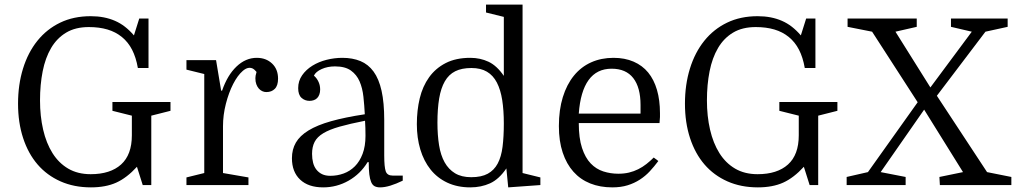

<svg xmlns="http://www.w3.org/2000/svg" viewBox="-20 -800 4401 830"><path d="M372 -47Q316 -47 275 -71Q234 -95 207 -138Q180 -181 166.5 -239.5Q153 -298 153 -366Q153 -434 164.5 -492Q176 -550 201 -592.5Q226 -635 266 -659Q306 -683 364 -683Q409 -683 444.5 -672.5Q480 -662 507 -640Q534 -618 551 -585Q568 -552 576 -506H622V-720H582L559 -647Q540 -669 520 -684.5Q500 -700 477 -710Q454 -720 428 -725Q402 -730 372 -730Q298 -730 240 -702Q182 -674 141.5 -623.5Q101 -573 79.5 -503.5Q58 -434 58 -352Q58 -270 80 -203Q102 -136 142.5 -89Q183 -42 241.5 -16Q300 10 373 10Q437 10 482.5 -10.5Q528 -31 572 -79L597 0H634V-300L717 -321V-359H466V-321L550 -300V-215Q550 -131 503.5 -89Q457 -47 372 -47Z M1089 -489Q1086 -478 1085 -473Q1084 -468 1084 -462Q1084 -447 1088 -436Q1092 -425 1098.5 -417.5Q1105 -410 1113.5 -406Q1122 -402 1131 -402Q1143 -402 1152 -405.5Q1161 -409 1168 -416Q1175 -423 1178.5 -434Q1182 -445 1182 -460Q1182 -501 1156 -525.5Q1130 -550 1090 -550Q1042 -550 1002.5 -512.5Q963 -475 940 -408H936L914 -540H786V-499L863 -480V-52L786 -33V0H1054V-33L944 -52V-254Q944 -303 956.5 -351.5Q969 -400 988 -437Q1007 -474 1029.5 -493.5Q1052 -513 1072 -504Q1076 -502 1080.5 -498Q1085 -494 1089 -489Z M1242 -116Q1242 -57 1277.5 -23.5Q1313 10 1377 10Q1436 10 1487 -19Q1538 -48 1569 -99H1574Q1574 -67 1576.5 -46.5Q1579 -26 1584.5 -13Q1590 0 1599.5 5Q1609 10 1623 10Q1643 10 1667.5 2.5Q1692 -5 1721 -19V-41H1677Q1654 -41 1647.5 -59.5Q1641 -78 1641 -128V-281Q1641 -356 1629.5 -407.5Q1618 -459 1595 -490.5Q1572 -522 1538 -536Q1504 -550 1460 -550Q1426 -550 1392 -541.5Q1358 -533 1330.5 -516Q1303 -499 1286 -474.5Q1269 -450 1269 -419Q1269 -390 1283.5 -377Q1298 -364 1318 -364Q1328 -364 1336.5 -367Q1345 -370 1351 -376Q1357 -382 1360.5 -391.5Q1364 -401 1364 -413Q1364 -421 1362.5 -429Q1361 -437 1357.5 -445Q1354 -453 1349 -460Q1344 -467 1337 -473Q1345 -490 1370.5 -501.5Q1396 -513 1428 -513Q1472 -513 1497 -495Q1522 -477 1534.5 -448Q1547 -419 1551 -382Q1555 -345 1557 -306Q1471 -293 1411 -276Q1351 -259 1313.5 -236Q1276 -213 1259 -183.5Q1242 -154 1242 -116ZM1408 -40Q1387 -40 1372.5 -47Q1358 -54 1348 -66.5Q1338 -79 1333.5 -96.5Q1329 -114 1329 -135Q1329 -165 1340 -186.5Q1351 -208 1377.5 -224Q1404 -240 1448 -252.5Q1492 -265 1558 -278Q1559 -262 1559.5 -247Q1560 -232 1560 -213Q1560 -168 1547.5 -135Q1535 -102 1514 -81Q1493 -60 1465.5 -50Q1438 -40 1408 -40Z M1782 -263Q1782 -204 1797 -154Q1812 -104 1841 -67.5Q1870 -31 1913.5 -10.5Q1957 10 2013 10Q2060 10 2098.5 -7.5Q2137 -25 2169 -72L2177 10L2316 0V-33L2239 -52V-780H2081V-746L2158 -727V-472Q2128 -516 2092 -533Q2056 -550 2013 -550Q1951 -550 1907 -527.5Q1863 -505 1835 -466Q1807 -427 1794.5 -375Q1782 -323 1782 -263ZM2158 -266Q2158 -209 2152.5 -165.5Q2147 -122 2131.5 -93Q2116 -64 2088.5 -49Q2061 -34 2017 -34Q1975 -34 1947 -51Q1919 -68 1902 -98.5Q1885 -129 1878 -172.5Q1871 -216 1871 -270Q1871 -330 1878.5 -374.5Q1886 -419 1903 -448.5Q1920 -478 1948 -492Q1976 -506 2018 -506Q2058 -506 2085 -490Q2112 -474 2128 -443Q2144 -412 2151 -367.5Q2158 -323 2158 -266Z M2482 -268H2831Q2833 -286 2833 -294Q2833 -302 2833 -311Q2833 -367 2820 -411.5Q2807 -456 2782 -486.5Q2757 -517 2719 -533.5Q2681 -550 2632 -550Q2579 -550 2535.5 -530.5Q2492 -511 2461 -473Q2430 -435 2413 -380Q2396 -325 2396 -255Q2396 -190 2412.5 -140.5Q2429 -91 2459 -57.5Q2489 -24 2531.5 -7Q2574 10 2627 10Q2664 10 2693 1Q2722 -8 2746 -23.5Q2770 -39 2789 -59.5Q2808 -80 2826 -104L2806 -119Q2791 -104 2774.5 -91Q2758 -78 2739 -68.5Q2720 -59 2699 -54Q2678 -49 2653 -49Q2619 -49 2588 -59Q2557 -69 2533.5 -93.5Q2510 -118 2496 -160.5Q2482 -203 2482 -268ZM2624 -503Q2686 -503 2717.5 -462.5Q2749 -422 2749 -346V-309H2482Q2489 -405 2524.5 -454Q2560 -503 2624 -503Z M3255 -47Q3199 -47 3158 -71Q3117 -95 3090 -138Q3063 -181 3049.5 -239.5Q3036 -298 3036 -366Q3036 -434 3047.5 -492Q3059 -550 3084 -592.5Q3109 -635 3149 -659Q3189 -683 3247 -683Q3292 -683 3327.5 -672.5Q3363 -662 3390 -640Q3417 -618 3434 -585Q3451 -552 3459 -506H3505V-720H3465L3442 -647Q3423 -669 3403 -684.5Q3383 -700 3360 -710Q3337 -720 3311 -725Q3285 -730 3255 -730Q3181 -730 3123 -702Q3065 -674 3024.5 -623.5Q2984 -573 2962.5 -503.5Q2941 -434 2941 -352Q2941 -270 2963 -203Q2985 -136 3025.5 -89Q3066 -42 3124.5 -16Q3183 10 3256 10Q3320 10 3365.5 -10.5Q3411 -31 3455 -79L3480 0H3517V-300L3600 -321V-359H3349V-321L3433 -300V-215Q3433 -131 3386.5 -89Q3340 -47 3255 -47Z M3851 -663 3943 -684V-720H3644V-684L3750 -663L3947 -358L3732 -56L3640 -35V0H3895V-35L3787 -56L3975 -326L4143 -56L4041 -35L4043 0H4352V-35L4247 -56L4030 -386L4240 -663L4336 -684V-720H4091V-684L4181 -663L4002 -422Z"/></svg>

Font: GradeGX
Style: Regular
Weight: 100
Width: 1
Designer: Adam Twardoch
Foundry: Adam Twardoch
Version: Version 2.002; DEVELOPMENT